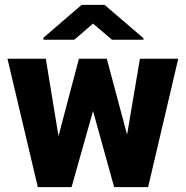

<svg xmlns="http://www.w3.org/2000/svg" viewBox="-20 -770 766 790"><path d="M168.5 -528.3 220.7 -210 304.7 -528.3H419.4L502.9 -215.8L555.7 -528.3H713.4L589.4 0H449.7L362.8 -313L274.4 0H135.7L10.7 -528.3ZM410.2 -750 570.3 -612.8V-606.4H440.9L362.8 -672.9L285.6 -606.4H158.7V-614.7L315.9 -750Z"/></svg>

Font: Vazirmatn FD Black
Style: Regular
Weight: 900
Designer: Saber Rastikerdar
Foundry: Saber Rastikerdar
Version: Version 33.003